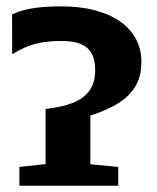

<svg xmlns="http://www.w3.org/2000/svg" viewBox="-20 -592 500 612"><path d="M41.8 0V-59.9L125.4 -69V-244.7Q178.5 -250.5 213.4 -264.7Q248.4 -278.9 265.9 -304.2Q283.4 -329.5 283.4 -368.6Q283.4 -402.7 271.2 -423.1Q258.9 -443.6 235.5 -452.5Q212 -461.4 177.4 -461.4Q139 -461.4 110.8 -456.2Q82.6 -450.9 60.6 -441.2Q38.6 -431.6 18.9 -418.9L18.5 -545.9Q38.9 -556.8 76.9 -564.3Q115 -571.7 177 -571.7Q234 -571.7 280.7 -559.7Q327.3 -547.7 360.9 -524.9Q394.4 -502.1 412.5 -469.3Q430.7 -436.5 430.7 -394.9Q430.7 -346.1 409.4 -313.4Q388.1 -280.6 351.2 -259.4Q314.2 -238.2 268 -223.7V-68.4L356.9 -59.9V0Z"/></svg>

Font: Merriweather Light
Style: Regular
Weight: 300
Version: Version 2.100